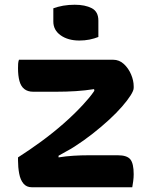

<svg xmlns="http://www.w3.org/2000/svg" viewBox="-20 -790 640 810"><path d="M60 -538H457Q483 -538 502.5 -520Q522 -502 533 -476Q544 -450 544 -426V-419Q544 -408 531 -387.5Q518 -367 495 -340.5Q472 -314 440.5 -285Q409 -256 371.5 -226.5Q334 -197 295 -172Q280 -162 260 -151.5Q240 -141 227 -133V-126Q258 -131 290 -133Q322 -135 356 -135H477Q516 -135 530 -117.5Q544 -100 544 -55Q544 -41 542 -26Q540 -11 538 0H114Q92 0 79 -15.5Q66 -31 61 -57.5Q56 -84 56 -113V-126Q106 -158 154.5 -193.5Q203 -229 247.5 -268Q292 -307 330 -348Q343 -362 355.5 -377Q368 -392 378 -407L377 -414Q339 -408 299.5 -405.5Q260 -403 217 -403H120Q97 -403 82.5 -414.5Q68 -426 62 -448.5Q56 -471 56 -502Q56 -512 56.5 -521Q57 -530 60 -538ZM205 -755Q213 -758 224 -761Q235 -764 246.5 -766Q258 -768 270.5 -769Q283 -770 295 -770Q339 -770 367 -755.5Q395 -741 395 -703V-634Q387 -631 377.5 -628Q368 -625 357.5 -623Q347 -621 336.5 -620Q326 -619 315 -619Q267 -619 236 -641Q205 -663 205 -699Z"/></svg>

Font: Recursive Monospace Casual
Style: Bold
Weight: 700
Version: Version 1.047